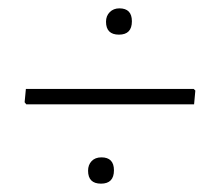

<svg xmlns="http://www.w3.org/2000/svg" viewBox="-20 -499 518 460"><path d="M266 -479Q296 -479 296 -448Q296 -416 265 -416Q234 -416 234 -447Q234 -461 243 -470Q252 -479 266 -479ZM444 -286 448 -282 445 -249H43L39 -254L42 -286ZM223 -122Q253 -122 253 -91Q253 -59 222 -59Q191 -59 191 -90Q191 -104 199.5 -113Q208 -122 223 -122Z"/></svg>

Font: Alegreya Sans SC Light
Style: Italic
Weight: 300
Italic angle: -7°
Designer: Juan Pablo del Peral
Foundry: Huerta Tipografica
Version: Version 2.007